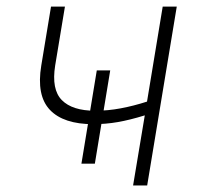

<svg xmlns="http://www.w3.org/2000/svg" viewBox="-20 -566 604 586"><path d="M264.6 -187Q173.8 -187 132.3 -230.7Q90.8 -274.4 106 -366.2L135.7 -545.9H178.2L148.4 -366.2Q136.7 -293 168.7 -260.5Q200.7 -228 270.5 -228Q309.6 -228 348.6 -235.4Q387.7 -242.7 428.7 -255.9L476.6 -545.9H519.5L429.2 0H386.2L421.9 -213.9Q376 -199.7 339.4 -193.4Q302.7 -187 264.6 -187ZM228.5 -66.4 275.4 -351.1H316.4L269.5 -66.4Z"/></svg>

Font: Inter Extra Light
Style: Italic
Weight: 200
Italic angle: -9.39999°
Designer: Rasmus Andersson
Foundry: rsms
Version: Version 4.000;git-3c8e0fc